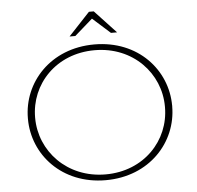

<svg xmlns="http://www.w3.org/2000/svg" viewBox="-59 -947 1047 1020"><g transform="rotate(-5 464.5 -437.5)"><path d="M338.6 -765.3H369.3L465.3 -849.5L559.4 -765.3H592.1L478.2 -887.1H452.5ZM466.3 -18.8C260.4 -18.8 118.8 -173.3 118.8 -350.5V-352.5C118.8 -529.7 258.4 -681.2 464.4 -681.2C669.3 -681.2 810.9 -527.7 810.9 -350.5V-347.5C810.9 -170.3 671.3 -18.8 466.3 -18.8ZM464.4 11.9C698 11.9 849.5 -157.4 849.5 -348.5C850.5 -349.5 850.5 -351.5 849.5 -351.5C849.5 -542.6 699 -711.9 465.3 -711.9C231.7 -711.9 80.2 -542.6 80.2 -351.5V-348.5C80.2 -157.4 230.7 11.9 464.4 11.9Z"/></g></svg>

Font: Meinily
Style: Regular
Weight: 500
Designer: Paul Hayes
Foundry: Paul Hayes
Version: Version 1.0; ttfautohint (v1.8.4.7-5d5b)